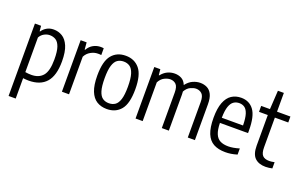

<svg xmlns="http://www.w3.org/2000/svg" viewBox="-106 -1210 2980 1900"><g transform="rotate(20 1383.5 -260.0)"><path d="M63.5 220V-542.5H128L133.5 -486.5H138.5Q155.5 -513.5 186.8 -532.2Q218 -551 260.5 -551Q309.5 -551 351 -526Q392.5 -501 418 -442Q443.5 -383 443.5 -281Q443.5 -131.5 381.2 -61Q319 9.5 197.5 9.5Q169.5 9.5 138.5 5.5V220ZM202.5 -53Q281.5 -53 323.8 -102.2Q366 -151.5 366 -273.5Q366 -360 349.8 -405.5Q333.5 -451 305.5 -468Q277.5 -485 242.5 -485Q212.5 -485 183.8 -469.2Q155 -453.5 138.5 -423V-58.5Q168.5 -53 202.5 -53Z M545 0V-542.5H608L614 -468.5H619Q643 -509.5 679.2 -528.8Q715.5 -548 756 -548Q765.5 -548 773.5 -547.2Q781.5 -546.5 787 -545.5V-474Q778 -475.5 770 -475.8Q762 -476 752 -476Q713.5 -476 676.8 -455.5Q640 -435 620 -396V0Z M1019 9.5Q958 9.5 913 -18.5Q868 -46.5 843.5 -108.2Q819 -170 819 -270.5Q819 -422 872.5 -486.5Q926 -551 1019 -551Q1111 -551 1165.2 -486Q1219.5 -421 1219.5 -271Q1219.5 -119.5 1165.8 -55Q1112 9.5 1019 9.5ZM1019 -51.5Q1057 -51.5 1084.5 -70.2Q1112 -89 1127 -136.2Q1142 -183.5 1142 -269Q1142 -356 1126.8 -404Q1111.5 -452 1084 -471Q1056.5 -490 1019 -490Q981.5 -490 954 -471.2Q926.5 -452.5 911.5 -405.2Q896.5 -358 896.5 -272.5Q896.5 -185.5 911.2 -137.5Q926 -89.5 953.8 -70.5Q981.5 -51.5 1019 -51.5Z M1320.5 0V-542.5H1384L1390 -481.5H1395Q1423 -517 1458.8 -534Q1494.5 -551 1535 -551Q1574.5 -551 1606.5 -533.8Q1638.5 -516.5 1655.5 -474.5Q1687.5 -516.5 1726.8 -533.8Q1766 -551 1803.5 -551Q1843 -551 1875.2 -535Q1907.5 -519 1926.5 -480.8Q1945.5 -442.5 1945.5 -376.5V0H1870.5V-373.5Q1870.5 -435.5 1845.5 -459Q1820.5 -482.5 1783.5 -482.5Q1759 -482.5 1725.8 -467.5Q1692.5 -452.5 1669.5 -411.5Q1671 -396.5 1671 -379.5V0H1597V-373.5Q1597 -435.5 1573 -459Q1549 -482.5 1511.5 -482.5Q1485.5 -482.5 1451.5 -466.2Q1417.5 -450 1395.5 -408V0Z M2268 9.5Q2193 9.5 2143 -18Q2093 -45.5 2068 -107.2Q2043 -169 2043 -272Q2043 -371.5 2067 -433Q2091 -494.5 2134.2 -522.8Q2177.5 -551 2235 -551Q2320 -551 2368 -486.5Q2416 -422 2416 -270.5V-245H2120Q2121.5 -172.5 2138.8 -131Q2156 -89.5 2190 -72Q2224 -54.5 2276 -54.5Q2325 -54.5 2391.5 -74.5V-10Q2357 0.5 2327.2 5Q2297.5 9.5 2268 9.5ZM2235 -494.5Q2202.5 -494.5 2176.8 -477.8Q2151 -461 2136 -418.5Q2121 -376 2120 -299H2343.5Q2342.5 -376 2328.8 -418.5Q2315 -461 2291 -477.8Q2267 -494.5 2235 -494.5Z M2691.5 9.5Q2619.5 9.5 2579 -29.2Q2538.5 -68 2538.5 -158V-480H2446V-542.5H2538.5L2550.5 -740H2613V-542.5H2754V-480H2613V-168Q2613 -105.5 2635.8 -81.5Q2658.5 -57.5 2706.5 -57.5Q2730 -57.5 2761.5 -64.5V1Q2746.5 4.5 2727.5 7Q2708.5 9.5 2691.5 9.5Z"/></g></svg>

Font: Encode Sans Condensed Condensed
Style: Regular
Weight: 400
Width: 3
Designer: Multiple Designers
Foundry: Impallari Type
Version: Version 3.000; ttfautohint (v1.8.3) -l 8 -r 50 -G 200 -x 14 